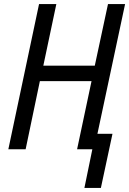

<svg xmlns="http://www.w3.org/2000/svg" viewBox="-20 -734 635 944"><path d="M434 0H359L430 -335H176L106 0H21L172 -714H257L193 -411H446L511 -714H595L459 -76H533L476 190H395Z"/></svg>

Font: Noto Sans UI Narrow
Style: Italic
Weight: 400
Width: 4
Italic angle: -12°
Designer: Monotype Design Team
Foundry: Monotype Imaging Inc.
Version: Version 1.001